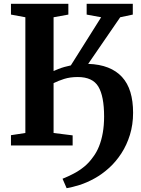

<svg xmlns="http://www.w3.org/2000/svg" viewBox="-20 -763 740 1007"><path d="M329.5 224 308 174.5Q338 162.5 367 147.2Q396 132 421.8 111Q447.5 90 468.5 60Q486.5 36.5 499.2 5Q512 -26.5 519 -66Q526 -105.5 526 -151.5Q526 -258.5 495.8 -308.8Q465.5 -359 388 -359Q347.5 -359 316.2 -349Q285 -339 261 -327V-65.5L361 -53V0H37.5V-54L113 -65.5V-672.5L37.5 -686.5V-743H338.5V-686.5L261 -672.5V-390.5Q272 -395.5 286.5 -401.2Q301 -407 317.8 -411.8Q334.5 -416.5 351.5 -420L510.5 -672.5L434.5 -686.5V-743H676.5V-686.5L610.5 -672.5L442.5 -428Q502.5 -426 546.8 -408.5Q591 -391 620.2 -359Q649.5 -327 663.8 -280Q678 -233 678 -171.5Q678 -109.5 661.5 -56Q645 -2.5 616.8 41Q588.5 84.5 553.5 116.5Q515.5 151 475 173.2Q434.5 195.5 397 207.2Q359.5 219 329.5 224Z"/></svg>

Font: Merriweather 36pt
Style: Bold
Weight: 700
Designer: Eben Sorkin
Foundry: Eben Sorkin
Version: Version 2.100